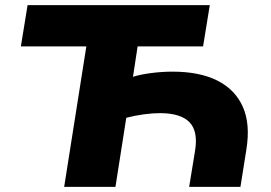

<svg xmlns="http://www.w3.org/2000/svg" viewBox="-20 -725 1050 745"><path d="M229 0 315 -545H61L87 -705H794L768 -545H514L496 -427Q524 -436 566.5 -441.5Q609 -447 649 -447Q754 -447 823 -412.5Q892 -378 922 -311Q952 -244 936 -145L913 0H714L737 -141Q749 -216 715 -251Q681 -286 600 -286Q573 -286 539 -281.5Q505 -277 470 -268L428 0Z"/></svg>

Font: Nunito Sans 10pt SemiExpanded Black
Style: Italic
Weight: 900
Width: 6
Italic angle: -9°
Designer: Vernon Adams
Foundry: Vernon Adams
Version: Version 3.101;gftools[0.9.27]